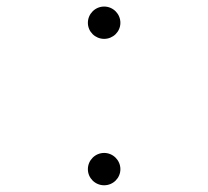

<svg xmlns="http://www.w3.org/2000/svg" viewBox="-20 -547 626 577"><path d="M293 9.8C319.8 9.8 341.8 -11.7 341.8 -38.6C341.8 -65.4 319.8 -87.4 293 -87.4C266.1 -87.4 244.1 -65.4 244.1 -38.6C244.1 -11.7 266.1 9.8 293 9.8ZM293 -430.2C319.8 -430.2 341.8 -451.7 341.8 -478.5C341.8 -505.4 319.8 -527.3 293 -527.3C266.1 -527.3 244.1 -505.4 244.1 -478.5C244.1 -451.7 266.1 -430.2 293 -430.2Z"/></svg>

Font: Cascadia Code PL ExtraLight
Style: Regular
Weight: 200
Monospace: yes
Designer: Aaron Bell
Foundry: Saja Typeworks
Version: Version 2404.023